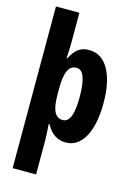

<svg xmlns="http://www.w3.org/2000/svg" viewBox="-145 -834 801 1147"><g transform="rotate(15 255.5 -260.0)"><path d="M477 -274C477 -453 417 -560 314 -560C266 -560 233 -544 198 -478H194C197 -513 198 -548 198 -584V-760H53V240H198V28C198 7 196 -26 193 -71H198C227 -15 268 10 319 10C417 10 477 -97 477 -274ZM330 -272C330 -173 312 -115 267 -115C219 -115 198 -159 198 -258V-287C198 -394 219 -438 268 -438C309 -438 330 -385 330 -272Z"/></g></svg>

Font: Noto Sans Georgian ExtraCondensed ExtraBold
Style: Regular
Weight: 800
Width: 2
Designer: Monotype Design Team, Akaki Razmadze
Foundry: Google LLC
Version: Version 2.005